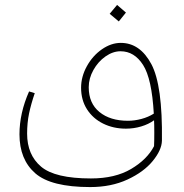

<svg xmlns="http://www.w3.org/2000/svg" viewBox="-20 -522 746 779"><path d="M637 49Q636 87 599.5 131.5Q563 176 497 206.5Q431 237 346 237Q187 237 123 181Q59 125 59 23Q59 -63 98 -151L121 -144Q106 -100 98 -62Q90 -24 90 20Q90 106 146.5 154Q203 202 349 202Q447 202 512 163.5Q577 125 605 71Q606 52 606 16Q606 -19 605 -34Q583 -18 553 -9Q523 0 491 0Q440 0 398.5 -20.5Q357 -41 333 -78.5Q309 -116 309 -166Q309 -211 332.5 -253.5Q356 -296 393.5 -322Q431 -348 470 -348Q548 -348 594 -262Q640 -176 637 49ZM604 -61Q596 -203 560.5 -258.5Q525 -314 469 -314Q438 -314 408 -293Q378 -272 359 -238Q340 -204 340 -168Q340 -103 383.5 -67.5Q427 -32 499 -32Q526 -32 554 -39.5Q582 -47 604 -61ZM425 -466 455 -502 491 -471 462 -435Z"/></svg>

Font: FiraGO UltraLight
Style: Italic
Weight: 200
Italic angle: -8°
Designer: bBox Type GmbH
Foundry: bBox Type GmbH
Version: Version 1.001